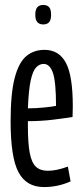

<svg xmlns="http://www.w3.org/2000/svg" viewBox="-20 -748 334 778"><path d="M158 10Q87 10 55 -50Q23 -110 23 -256Q23 -369 39.5 -432Q56 -495 86.5 -520.5Q117 -546 160 -546Q219 -546 247 -493.5Q275 -441 275 -317Q275 -311 274.5 -296Q274 -281 274 -274Q244 -269 195 -263Q146 -257 93 -257V-239Q93 -168 100.5 -128.5Q108 -89 125.5 -72.5Q143 -56 174 -56Q209 -56 255 -73L266 -13Q215 10 158 10ZM93 -309Q125 -309 159.5 -312.5Q194 -316 207 -319Q207 -416 194.5 -452.5Q182 -489 157 -489Q140 -489 126.5 -475Q113 -461 104.5 -422.5Q96 -384 93 -309ZM155 -649Q140 -649 131.5 -658Q123 -667 123 -688Q123 -710 131.5 -719Q140 -728 155 -728Q171 -728 179 -719Q187 -710 187 -688Q187 -667 179 -658Q171 -649 155 -649Z"/></svg>

Font: Georama ExtraCondensed
Style: Regular
Weight: 400
Width: 2
Designer: Jean-Baptiste Levee
Foundry: Production Type
Version: Version 1.000